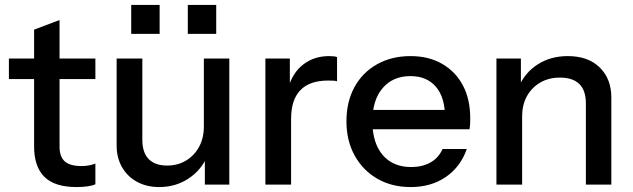

<svg xmlns="http://www.w3.org/2000/svg" viewBox="-20 -747 2562 777"><path d="M290 10Q201 10 159.5 -31.5Q118 -73 118 -154V-627L221 -666V-153Q221 -113 242 -94Q263 -75 310 -75Q328 -75 342 -78Q356 -81 366 -85V-1Q355 4 335 7Q315 10 290 10ZM16 -427V-510H366V-427Z M624 10Q573 10 534 -11.5Q495 -33 473.5 -71Q452 -109 452 -158V-510H556V-182Q556 -129 582 -103Q608 -77 656 -77Q699 -77 732.5 -97Q766 -117 785.5 -152.5Q805 -188 805 -235L818 -113Q793 -57 741.5 -23.5Q690 10 624 10ZM809 0V-120H805V-510H908V0ZM740 -610V-727H855V-610ZM511 -610V-727H626V-610Z M1054 0V-510H1153V-383H1158V0ZM1158 -266 1145 -387Q1163 -452 1207 -486Q1251 -520 1312 -520Q1335 -520 1344 -516V-418Q1339 -420 1330 -420.5Q1321 -421 1308 -421Q1233 -421 1195.5 -382Q1158 -343 1158 -266Z M1642 10Q1565 10 1506.5 -24Q1448 -58 1415 -118Q1382 -178 1382 -256Q1382 -335 1414.5 -394.5Q1447 -454 1506 -487Q1565 -520 1641 -520Q1715 -520 1769.5 -488.5Q1824 -457 1853.5 -401Q1883 -345 1883 -268Q1883 -256 1882.5 -245.5Q1882 -235 1880 -224H1452V-302H1807L1781 -271Q1781 -353 1744 -396Q1707 -439 1641 -439Q1570 -439 1528.5 -390.5Q1487 -342 1487 -256Q1487 -169 1528.5 -120Q1570 -71 1644 -71Q1689 -71 1722 -89.5Q1755 -108 1771 -144H1869Q1844 -72 1784.5 -31Q1725 10 1642 10Z M1989 0V-510H2088V-390H2093V0ZM2351 0V-328Q2351 -381 2324.5 -407Q2298 -433 2246 -433Q2201 -433 2166.5 -413Q2132 -393 2112.5 -358Q2093 -323 2093 -275L2080 -397Q2105 -454 2157 -487Q2209 -520 2278 -520Q2360 -520 2407 -474Q2454 -428 2454 -352V0Z"/></svg>

Font: Instrument Sans Medium
Style: Regular
Weight: 500
Designer: Rodrigo Fuenzalida
Foundry: fragTYPE
Version: Version 1.000;gftools[0.9.28]